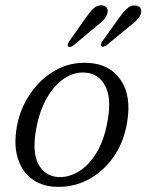

<svg xmlns="http://www.w3.org/2000/svg" viewBox="-20 -702 558 731"><path d="M316 -462.5Q397.5 -458.5 439.2 -398Q481 -337.5 464 -236Q451 -158 410.2 -101.5Q369.5 -45 311.5 -16Q253.5 13 188 9Q136.5 6 99.8 -22Q63 -50 47.5 -100Q32 -150 44 -219Q56.5 -289 95.5 -345.8Q134.5 -402.5 191.5 -434.5Q248.5 -466.5 316 -462.5ZM200 -28Q240 -25.5 278.5 -48.2Q317 -71 346.8 -119.2Q376.5 -167.5 389.5 -241Q405.5 -328.5 380.5 -375.2Q355.5 -422 305 -425.5Q263 -429 224.8 -403.5Q186.5 -378 158.5 -329Q130.5 -280 118 -212.5Q101.5 -123.5 125.8 -77.8Q150 -32 200 -28ZM305.5 -632.5Q321 -655.5 335.2 -669.2Q349.5 -683 367.5 -681.5Q381.5 -680.5 387.2 -670.8Q393 -661 387.5 -647.5Q383 -634.5 371.8 -623.5Q360.5 -612.5 345.5 -601L259.5 -529Q246.5 -519.5 239.5 -525.5Q234.5 -531 244 -545.5ZM433 -633.5Q449.5 -656 463.8 -669.5Q478 -683 496 -681Q509.5 -680 515 -670Q520.5 -660 515 -646.5Q509.5 -633.5 498.2 -622.8Q487 -612 471.5 -600.5L385.5 -529.5Q372 -520.5 365.5 -526.5Q361 -532 370.5 -546Z"/></svg>

Font: Fraunces 9pt Soft Light
Style: Italic
Weight: 300
Italic angle: -16°
Version: Version 1.000;[0bf87f6ff]